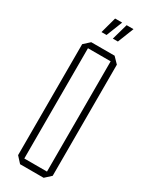

<svg xmlns="http://www.w3.org/2000/svg" viewBox="-223 -907 748 953"><g transform="rotate(30 151.5 -431.0)"><path d="M83 0 52 -34V-670L86 -701H220L252 -668V-31L218 0ZM87 -667V-35H217V-667ZM105 -770 130 -862H170V-861L134 -770ZM170 -770 196 -862H235V-861L199 -770Z"/></g></svg>

Font: Foldit Thin ExtraLight
Style: Regular
Weight: 250
Version: Version 1.003